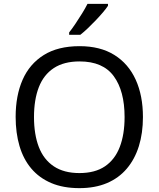

<svg xmlns="http://www.w3.org/2000/svg" viewBox="-20 -964 821 994"><path d="M720 -358Q720 -275 699 -207.5Q678 -140 636.5 -91Q595 -42 533.5 -16Q472 10 391 10Q307 10 245 -16.5Q183 -43 142 -91.5Q101 -140 81 -208Q61 -276 61 -359Q61 -469 97 -551Q133 -633 206.5 -679Q280 -725 392 -725Q499 -725 572 -679.5Q645 -634 682.5 -551.5Q720 -469 720 -358ZM156 -358Q156 -268 181 -203Q206 -138 258.5 -103Q311 -68 391 -68Q472 -68 523.5 -103Q575 -138 600 -203Q625 -268 625 -358Q625 -493 569 -569.5Q513 -646 392 -646Q311 -646 258.5 -611.5Q206 -577 181 -512.5Q156 -448 156 -358ZM539 -934Q530 -920 513 -900Q496 -880 475.5 -858.5Q455 -837 434.5 -817.5Q414 -798 396 -784H338V-796Q353 -815 370.5 -841Q388 -867 405 -894.5Q422 -922 433 -944H539Z"/></svg>

Font: Noto Sans Kannada
Style: Regular
Weight: 400
Designer: Jelle Bosma - Monotype Design Team
Foundry: Monotype Imaging Inc.
Version: Version 2.003